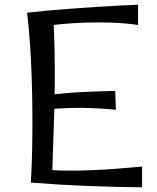

<svg xmlns="http://www.w3.org/2000/svg" viewBox="-20 -790 668 815"><path d="M111 -15Q115 -81 116.5 -155.5Q118 -230 117.5 -308Q117 -386 114.5 -462Q112 -538 107 -608Q102 -678 95 -736L205 -739Q210 -653 211.5 -579Q213 -505 212.5 -438Q212 -371 210 -306Q208 -241 205.5 -173Q203 -105 201 -28ZM583 5Q544 5 484.5 3.5Q425 2 357.5 -0.5Q290 -3 225 -7Q160 -11 111 -15L155 -73Q195 -67 246.5 -66Q298 -65 355.5 -67Q413 -69 471 -73.5Q529 -78 583 -83ZM472 -324Q404 -331 335 -332Q266 -333 176 -326V-385Q256 -396 332 -399.5Q408 -403 469 -404ZM566 -684Q512 -692 454 -694Q396 -696 342 -694Q288 -692 244.5 -688Q201 -684 176 -681L95 -736Q127 -740 175.5 -744.5Q224 -749 279 -753Q334 -757 388.5 -760.5Q443 -764 489.5 -766.5Q536 -769 566 -770Z"/></svg>

Font: Marhey Light
Style: Regular
Weight: 300
Designer: Nur Syamsi & Bustanul Arifin
Foundry: Namelatype
Version: Version 1.000